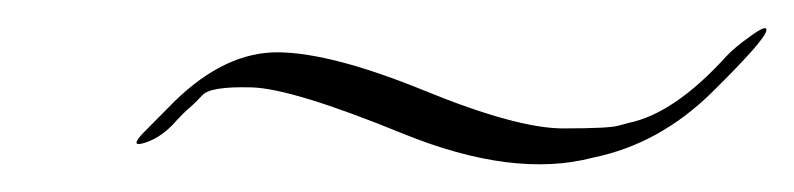

<svg xmlns="http://www.w3.org/2000/svg" viewBox="-20 -334 571 138"><path d="M431.6 -245.6Q464.8 -252.4 502 -293.5Q507.8 -299.8 519.8 -308.3Q531.7 -316.9 530.8 -312Q529.8 -305.2 491.9 -267.8Q454.1 -230.5 406.2 -220.7Q349.1 -205.6 269.5 -238Q189.9 -270.5 160.6 -271.2Q131.3 -272 125.5 -265.6Q119.6 -259.3 116 -256.3Q112.3 -253.4 103.5 -243.7Q94.2 -234.4 83.5 -231.2Q72.8 -228 83.3 -238.8Q93.8 -249.5 105.5 -261.2Q142.1 -296.9 180.4 -296.4Q218.8 -295.9 285.2 -268.8Q351.6 -241.7 384.8 -241.7Q418 -241.7 424.6 -243.7Q431.2 -245.6 431.6 -245.6Z"/></svg>

Font: ML-NILA06_NewLipi
Style: Regular
Weight: 400
Designer: CLT@C-DIT
Version: Version ML-NILA06_NewLipi 2.